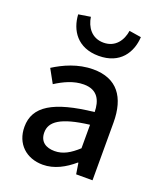

<svg xmlns="http://www.w3.org/2000/svg" viewBox="-152 -925 879 1036"><g transform="rotate(20 287.5 -406.5)"><path d="M217 13C283 13 342 -20 392 -63H395L405 0H499V-331C499 -477 436 -564 299 -564C211 -564 134 -528 77 -492L120 -414C167 -444 221 -470 279 -470C360 -470 383 -414 384 -350C155 -325 55 -264 55 -146C55 -49 122 13 217 13ZM252 -78C203 -78 166 -100 166 -154C166 -216 221 -257 384 -277V-142C339 -101 300 -78 252 -78ZM300 -642C423 -642 475 -726 480 -815L411 -826C403 -771 369 -718 300 -718C231 -718 197 -771 189 -826L120 -815C125 -726 177 -642 300 -642Z"/></g></svg>

Font: Noto Sans CJK KR Medium
Style: Regular
Weight: 500
Designer: Ryoko NISHIZUKA (kana & ideographs); Paul D. Hunt (Latin, Greek & Cyrillic); Wenlong ZHANG (bopomofo); Sandoll Communica
Foundry: Adobe Systems Incorporated
Version: Version 1.004;PS 1.004;hotconv 1.0.82;makeotf.lib2.5.63406